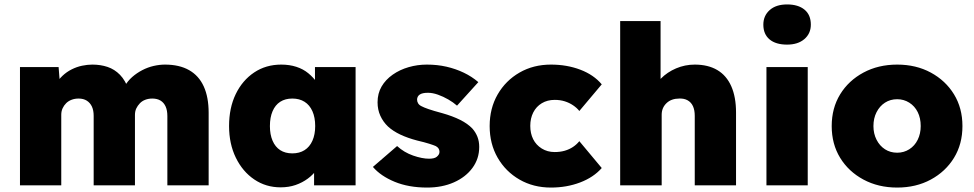

<svg xmlns="http://www.w3.org/2000/svg" viewBox="-20 -835 4387 865"><path d="M70 0V-533H244L251 -445L228 -449Q242 -475 261 -493Q280 -511 303 -522.5Q326 -534 350 -539Q374 -544 396 -544Q433 -544 464.5 -533.5Q496 -523 520.5 -498Q545 -473 561 -428L532 -430L540 -444Q555 -470 575.5 -488Q596 -506 621 -519Q646 -532 672.5 -538Q699 -544 723 -544Q788 -544 832 -519Q876 -494 898 -445.5Q920 -397 920 -327V0H734V-312Q734 -338 726 -355.5Q718 -373 703 -382Q688 -391 666 -391Q649 -391 634.5 -385.5Q620 -380 610 -369.5Q600 -359 594 -346.5Q588 -334 588 -317V0H402V-313Q402 -338 394 -355Q386 -372 371 -381.5Q356 -391 334 -391Q317 -391 302.5 -385.5Q288 -380 278 -370Q268 -360 262 -347Q256 -334 256 -318V0Z M1012 -267Q1012 -349 1042 -411Q1072 -473 1125 -508.5Q1178 -544 1247 -544Q1284 -544 1315 -534Q1346 -524 1369 -505Q1392 -486 1409 -462Q1426 -438 1437 -410L1399 -412V-533H1582V0H1395V-130L1436 -128Q1427 -99 1409.5 -74Q1392 -49 1367 -30.5Q1342 -12 1311.5 -1.5Q1281 9 1244 9Q1178 9 1125.5 -26.5Q1073 -62 1042.5 -124.5Q1012 -187 1012 -267ZM1400 -267Q1400 -306 1387.5 -334Q1375 -362 1352 -376.5Q1329 -391 1297 -391Q1265 -391 1242.5 -376.5Q1220 -362 1208 -334Q1196 -306 1196 -267Q1196 -229 1208 -201Q1220 -173 1242.5 -158.5Q1265 -144 1297 -144Q1329 -144 1352 -158.5Q1375 -173 1387.5 -201Q1400 -229 1400 -267Z M1660 -83 1769 -177Q1801 -148 1841.5 -134Q1882 -120 1913 -120Q1924 -120 1933 -122Q1942 -124 1947.5 -128.5Q1953 -133 1956.5 -138.5Q1960 -144 1960 -151Q1960 -168 1943 -177Q1934 -181 1913.5 -187.5Q1893 -194 1859 -202Q1817 -213 1784 -228.5Q1751 -244 1728 -265Q1706 -286 1693.5 -313.5Q1681 -341 1681 -374Q1681 -414 1699 -445Q1717 -476 1749 -498.5Q1781 -521 1821 -532.5Q1861 -544 1903 -544Q1950 -544 1991.5 -534.5Q2033 -525 2069.5 -507.5Q2106 -490 2135 -465L2039 -359Q2022 -374 1999.5 -387Q1977 -400 1953 -408.5Q1929 -417 1908 -417Q1895 -417 1886 -415Q1877 -413 1871 -409Q1865 -405 1862 -399Q1859 -393 1859 -386Q1859 -377 1864 -369Q1869 -361 1880 -356Q1889 -351 1910.5 -343.5Q1932 -336 1973 -325Q2019 -312 2053 -295Q2087 -278 2108 -256Q2123 -239 2131 -218.5Q2139 -198 2139 -173Q2139 -120 2108.5 -78.5Q2078 -37 2025 -13.5Q1972 10 1904 10Q1821 10 1758 -16Q1695 -42 1660 -83Z M2186 -267Q2186 -347 2222 -409.5Q2258 -472 2320.5 -508Q2383 -544 2462 -544Q2534 -544 2594.5 -521Q2655 -498 2691 -455L2590 -335Q2579 -349 2562 -360.5Q2545 -372 2524.5 -378.5Q2504 -385 2479 -385Q2446 -385 2421 -370Q2396 -355 2382.5 -328.5Q2369 -302 2369 -268Q2369 -234 2382 -208Q2395 -182 2420.5 -166Q2446 -150 2479 -150Q2504 -150 2524.5 -156Q2545 -162 2561.5 -173Q2578 -184 2590 -199L2691 -78Q2654 -36 2593.5 -13Q2533 10 2462 10Q2383 10 2320.5 -26Q2258 -62 2222 -124.5Q2186 -187 2186 -267Z M2774 -740H2956V-425L2918 -413Q2928 -451 2957 -480.5Q2986 -510 3026 -527Q3066 -544 3110 -544Q3170 -544 3211.5 -519.5Q3253 -495 3274.5 -446.5Q3296 -398 3296 -328V0H3110V-313Q3110 -339 3102 -356.5Q3094 -374 3078 -383Q3062 -392 3040 -391Q3023 -391 3008.5 -386Q2994 -381 2983 -370.5Q2972 -360 2966.5 -347Q2961 -334 2961 -318V0H2868Q2834 0 2810.5 0Q2787 0 2774 0Z M3433 0V-533H3619V0ZM3419 -724Q3419 -764 3447.5 -789.5Q3476 -815 3526 -815Q3576 -815 3604.5 -791.5Q3633 -768 3633 -724Q3633 -684 3604 -659Q3575 -634 3526 -634Q3475 -634 3447 -657.5Q3419 -681 3419 -724Z M3727 -267Q3727 -348 3765 -410Q3803 -472 3870 -508Q3937 -544 4022 -544Q4107 -544 4173.5 -508Q4240 -472 4278 -410Q4316 -348 4316 -267Q4316 -186 4278 -124Q4240 -62 4173.5 -26Q4107 10 4022 10Q3937 10 3870 -26Q3803 -62 3765 -124Q3727 -186 3727 -267ZM4128 -267Q4128 -303 4114.5 -330Q4101 -357 4076.5 -372.5Q4052 -388 4022 -388Q3991 -388 3967 -372.5Q3943 -357 3929 -329.5Q3915 -302 3915 -267Q3915 -233 3929 -205.5Q3943 -178 3967 -162.5Q3991 -147 4022 -147Q4052 -147 4076.5 -162.5Q4101 -178 4114.5 -205.5Q4128 -233 4128 -267Z"/></svg>

Font: Mach ExtraBold
Style: Regular
Weight: 800
Version: Version 1.002